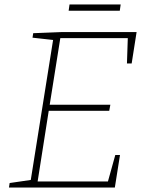

<svg xmlns="http://www.w3.org/2000/svg" viewBox="-20 -836 655 856"><path d="M494 -145H515L492 0H20L23 -20L126 -35L116 -26L218 -666L224 -657L125 -668L128 -688L254 -693H589L567 -553H546L550 -674L559 -666H240L250 -673L200 -359L194 -369H472L467 -342H190L199 -353L147 -22L140 -27H470L459 -19ZM518 -816 514 -788H286L290 -816Z"/></svg>

Font: Bitter Thin ExtraLight
Style: Italic
Weight: 250
Italic angle: -9°
Version: Version 2.002